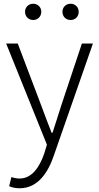

<svg xmlns="http://www.w3.org/2000/svg" viewBox="-20 -767 530 1027"><path d="M85 240C183 240 238 155 269 62L477 -534H418L309 -207C294 -161 277 -105 261 -57H256C237 -105 216 -161 199 -207L75 -534H13L231 7L217 53C191 130 149 188 84 188C69 188 52 184 41 180L29 229C44 236 64 240 85 240ZM158 -660C182 -660 201 -679 201 -704C201 -728 182 -747 158 -747C132 -747 114 -728 114 -704C114 -679 132 -660 158 -660ZM358 -660C383 -660 401 -679 401 -704C401 -728 383 -747 358 -747C332 -747 314 -728 314 -704C314 -679 332 -660 358 -660Z"/></svg>

Font: Noto Sans SC Light
Style: Regular
Weight: 300
Designer: Ryoko NISHIZUKA 西塚涼子 (kana, bopomofo & ideographs); Paul D. Hunt (Latin, Greek & Cyrillic); Sandoll Communications 산돌커뮤니
Foundry: Adobe
Version: Version 2.004;hotconv 1.0.118;makeotfexe 2.5.65603